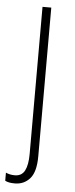

<svg xmlns="http://www.w3.org/2000/svg" viewBox="-73 -558 322 829"><g transform="rotate(5 88.0 -144.0)"><path d="M24 241Q10 241 -0.5 239Q-11 237 -18 233V198Q-1 206 21 206Q51 206 64 181Q77 156 77 109V-529H115V115Q115 183 89.5 212Q64 241 24 241Z"/></g></svg>

Font: Noto Sans Khmer Condensed ExtraLight
Style: Regular
Weight: 200
Width: 3
Designer: Danh Hong and the Monotype Design Team
Foundry: Monotype Imaging Inc.
Version: Version 2.004; ttfautohint (v1.8.4.7-5d5b)